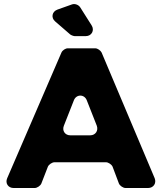

<svg xmlns="http://www.w3.org/2000/svg" viewBox="-20 -942 810 962"><path d="M354 -761H410C439 -761 455 -790 439 -815L382 -905C374 -918 355 -925 341 -920L268 -894C240 -884 235 -853 256 -835L331 -770C335 -766 349 -761 354 -761ZM544 -107 576 -22C581 -11 597 0 609 0H722C749 0 765 -24 755 -49L489 -679C484 -689 469 -700 457 -700H320C308 -700 293 -690 288 -679L16 -49C5 -24 21 0 48 0H154C166 0 182 -11 187 -22L220 -107C225 -118 241 -129 253 -129H511C523 -129 539 -118 544 -107ZM432 -264H332C306 -264 290 -287 300 -312L350 -439C362 -471 403 -471 415 -439L465 -312C474 -287 458 -264 432 -264Z"/></svg>

Font: Trueno
Style: RoundBd
Weight: 700
Designer: Julieta Ulanovsky, Jasper
Foundry: Julieta Ulanovsky, Cannot Into Space Fonts
Version: Version 3.001